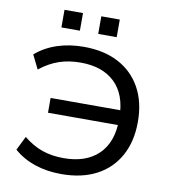

<svg xmlns="http://www.w3.org/2000/svg" viewBox="-96 -982 961 1074"><g transform="rotate(10 384.5 -445.0)"><path d="M324 9Q242 9 173.5 -14Q105 -37 54 -82L93 -161Q145 -119 199.5 -100Q254 -81 322 -81Q448 -81 518.5 -149Q589 -217 590 -343L615 -316H192V-400H615L590 -363Q588 -490 518 -557Q448 -624 324 -624Q257 -624 201.5 -605Q146 -586 93 -544L54 -623Q106 -668 175 -691Q244 -714 327 -714Q441 -714 523.5 -670.5Q606 -627 651 -546Q696 -465 696 -352Q696 -241 651 -159.5Q606 -78 523 -34.5Q440 9 324 9ZM392 -799V-899H497V-799ZM183 -799V-899H288V-799Z"/></g></svg>

Font: Nunito Sans 10pt SemiExpanded Medium
Style: Regular
Weight: 500
Width: 6
Designer: Vernon Adams
Foundry: Vernon Adams
Version: Version 3.101;gftools[0.9.27]